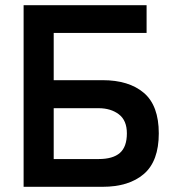

<svg xmlns="http://www.w3.org/2000/svg" viewBox="-20 -720 677 740"><path d="M71 0V-700H545V-593H187V-411H375Q477 -411 534.5 -362Q592 -313 592 -206Q592 -99 534.5 -49.5Q477 0 375 0ZM187 -107H360Q415 -107 442 -130.5Q469 -154 469 -206Q469 -256 438 -279.5Q407 -303 360 -303H187Z"/></svg>

Font: Zen Kaku Gothic New
Style: Bold
Weight: 700
Designer: Yoshimichi Ohira
Foundry: Positype
Version: Version 1.002